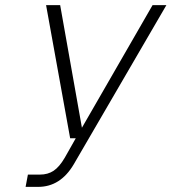

<svg xmlns="http://www.w3.org/2000/svg" viewBox="-20 -730 670 750"><path d="M80 0 89 -48H136Q167 -48 189.5 -63Q212 -78 233 -114L276 -190H254L160 -710H215L300 -231L576 -710H630L268 -88Q216 0 129 0Z"/></svg>

Font: Geist Mono ExtraLight
Style: Italic
Weight: 200
Italic angle: -12°
Monospace: yes
Designer: Basement.studio, Andrés Briganti, Mateo Zaragoza
Foundry: Basement.studio, Vercel, Andrés Briganti, Guido Ferreyra, Mateo Zaragoza
Version: Version 1.500; ttfautohint (v1.8.4.7-5d5b)